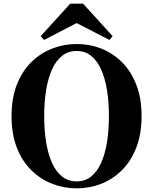

<svg xmlns="http://www.w3.org/2000/svg" viewBox="-20 -1007 835 1047"><path d="M433 -987 594 -810 577 -789 352 -905H444L220 -789L202 -810L363 -987ZM398 20Q328 20 264 -5Q200 -30 150 -79.5Q100 -129 71.5 -202.5Q43 -276 43 -374Q43 -471 71.5 -544.5Q100 -618 150 -667.5Q200 -717 264 -742Q328 -767 398 -767Q469 -767 532.5 -742Q596 -717 645.5 -667.5Q695 -618 723.5 -544.5Q752 -471 752 -374Q752 -277 723.5 -203Q695 -129 645.5 -79.5Q596 -30 532.5 -5Q469 20 398 20ZM398 -18Q444 -18 477 -44.5Q510 -71 531.5 -119Q553 -167 563.5 -232Q574 -297 574 -374Q574 -451 563.5 -515.5Q553 -580 531.5 -628Q510 -676 477 -702.5Q444 -729 398 -729Q352 -729 318.5 -702.5Q285 -676 263.5 -628Q242 -580 231.5 -515.5Q221 -451 221 -374Q221 -297 231.5 -232Q242 -167 263.5 -119Q285 -71 318.5 -44.5Q352 -18 398 -18Z"/></svg>

Font: Noto Serif SC ExtraLight Black
Style: Regular
Weight: 900
Version: Version 2.002-H1;hotconv 1.1.0;makeotfexe 2.6.0